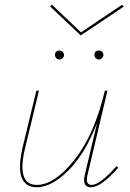

<svg xmlns="http://www.w3.org/2000/svg" viewBox="-20 -790 550 813"><path d="M504 -762 322 -640 192 -763 200 -770 323 -653 497 -770ZM213 -557Q213 -576 232 -576Q240 -576 245.5 -570.5Q251 -565 251 -557Q251 -550 245.5 -544Q240 -538 232 -538Q224 -538 218.5 -543.5Q213 -549 213 -557ZM380 -557Q380 -576 399 -576Q407 -576 412.5 -570.5Q418 -565 418 -557Q418 -550 412 -544Q406 -538 399 -538Q391 -538 385.5 -543.5Q380 -549 380 -557ZM368 -7Q403 -7 473 -86L481 -80Q408 3 365 3Q327 3 339 -49L391 -269Q340 -138 269 -67.5Q198 3 135 3Q88 3 72 -37.5Q56 -78 75 -163L134 -406H145L86 -162Q49 -7 136 -7Q211 -7 295.5 -113.5Q380 -220 424 -406H435L350 -47Q341 -7 368 -7Z"/></svg>

Font: EauTestInfant Hairline
Style: Italic
Weight: 250
Italic angle: -12°
Designer: Christian Thalmann (Catharsis Fonts)
Version: Version 0.001;PS 000.001;hotconv 1.0.88;makeotf.lib2.5.64775